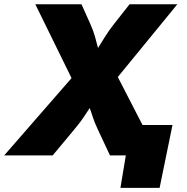

<svg xmlns="http://www.w3.org/2000/svg" viewBox="-43 -748 898 924"><path d="M-22.9 0 301.3 -372.1 127 -727.5H349.1L391.6 -632.8Q405.8 -601.1 414.1 -572Q422.4 -543 428.7 -517.1Q444.8 -543 462.9 -572Q481 -601.1 505.9 -632.8L580.6 -727.5H810.5L523.9 -377.4L718.3 0H486.3L427.7 -125Q410.6 -161.6 403.6 -184.6Q396.5 -207.5 388.7 -228Q375 -207.5 359.9 -184.3Q344.7 -161.1 314.5 -125L210.4 0ZM536.6 156.2 562.5 0H515.6L540 -146.5H787.1L725.1 156.2Z"/></svg>

Font: Inter Black
Style: Italic
Weight: 900
Italic angle: -9.39999°
Designer: Rasmus Andersson
Foundry: rsms
Version: Version 4.000;git-a52131595